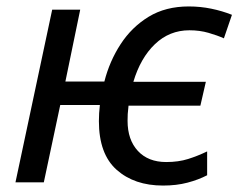

<svg xmlns="http://www.w3.org/2000/svg" viewBox="-20 -566 740 596"><path d="M486 10Q397 10 342 -39Q287 -88 287 -190Q287 -214 290 -240H167L116 0H28L142 -536H229L183 -313H304Q320 -376 354.5 -429Q389 -482 441.5 -514Q494 -546 566 -546Q602 -546 636 -539Q670 -532 700 -520L675 -447Q655 -456 627.5 -464Q600 -472 568 -472Q506 -472 461 -429Q416 -386 394 -312H619L602 -238H379Q377 -222 376.5 -212Q376 -202 376 -191Q376 -132 408 -97.5Q440 -63 496 -63Q534 -63 564 -72.5Q594 -82 623 -96V-22Q596 -8 562 1Q528 10 486 10Z"/></svg>

Font: BC Sans
Style: Italic
Weight: 400
Italic angle: -12°
Designer: Monotype Design Team
Designer: Province of B.C.
Foundry: Monotype Imaging Inc.
Version: Version 2.000;GOOG;noto-source:20170915:90ef993387c0